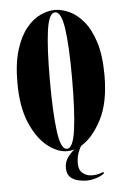

<svg xmlns="http://www.w3.org/2000/svg" viewBox="-50 -563 472 728"><g transform="rotate(-5 186.5 -198.5)"><path d="M186.5 11Q150 11 111.8 -19.2Q73.5 -49.5 47.2 -110.5Q21 -171.5 21 -263.5Q21 -338.5 37 -389.2Q53 -440 78 -470.2Q103 -500.5 131.8 -513.5Q160.5 -526.5 186.5 -526.5Q212 -526.5 240.8 -513.5Q269.5 -500.5 295 -470.2Q320.5 -440 336.5 -389.2Q352.5 -338.5 352.5 -263.5Q352.5 -159 318.8 -94.8Q285 -30.5 241.5 -5Q233.5 6.5 228 23.5Q222.5 40.5 222.5 62Q222.5 86 237.5 98.2Q252.5 110.5 272.5 110.5Q286.5 110.5 297.2 107.8Q308 105 315 101.5L319 106Q307.5 116 288 122.2Q268.5 128.5 251 128.5Q234.5 128.5 217 124.2Q199.5 120 187.8 108.2Q176 96.5 176 74Q176 51.5 187.8 35Q199.5 18.5 214 7Q200 11 186.5 11ZM186.5 2Q210 2 219.5 -68.2Q229 -138.5 229 -263.5Q229 -386 219.5 -451.8Q210 -517.5 186.5 -517.5Q163 -517.5 153.8 -451.8Q144.5 -386 144.5 -263.5Q144.5 -138.5 153.8 -68.2Q163 2 186.5 2Z"/></g></svg>

Font: Imbue 100pt
Style: Bold
Weight: 700
Designer: Tyler Finck
Foundry: Etcetera Type Company
Version: Version 1.102; ttfautohint (v1.8.3)